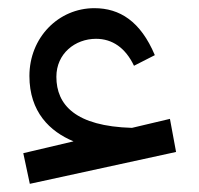

<svg xmlns="http://www.w3.org/2000/svg" viewBox="-20 -447 487 470"><path d="M53 3 411 -75 396 -156 303 -134C165 -138 118 -190 118 -259C118 -316 164 -352 215 -352C255 -352 287 -330 308 -286L359 -312C324 -395 273 -427 211 -427C123 -427 52 -355 52 -261C52 -173 102 -125 160 -101L37 -72Z"/></svg>

Font: Wafeq
Style: Regular
Weight: 400
Designer: Rasmus Andersson & Azza Alameddine
Foundry: Google & TypeTogether
Version: Version 3.000;FEAKit 1.0